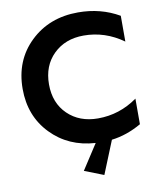

<svg xmlns="http://www.w3.org/2000/svg" viewBox="-95 -771 847 1034"><g transform="rotate(-10 328.5 -254.5)"><path d="M627 -47Q547 -1 464 9L391 189L286 148L375 11Q228 2 133 -96.5Q38 -195 38 -343Q38 -499 141.5 -598.5Q245 -698 403 -698Q527 -698 627 -640V-499Q528 -570 411 -570Q310 -570 246 -507.5Q182 -445 182 -343Q182 -241 246 -179Q310 -117 411 -117Q529 -117 627 -187Z"/></g></svg>

Font: Roundo SemiBold
Style: Regular
Weight: 600
Designer: Namrata Goyal (Gurmukhi), Shiva Nallaperumal (Latin)
Foundry: Indian Type Foundry
Version: Version 1.000;PS 1.0;hotconv 1.0.88;makeotf.lib2.5.647800